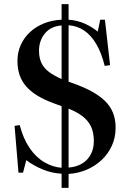

<svg xmlns="http://www.w3.org/2000/svg" viewBox="-20 -833 631 935"><path d="M280 82V13Q231 10 187.5 -8Q144 -26 108 -53L92 8H70L51 -220L76 -224Q93 -158 124 -112.5Q155 -67 196 -43Q237 -19 280 -16V-316Q270 -320 259.5 -323.5Q249 -327 239 -331Q196 -347 163.5 -366.5Q131 -386 109 -410.5Q87 -435 76 -466Q65 -497 65 -536Q65 -579 81.5 -615Q98 -651 127 -677.5Q156 -704 195 -719.5Q234 -735 280 -737V-813H314V-737Q357 -734 393.5 -717.5Q430 -701 456 -679L468 -737H491L516 -516L490 -512Q474 -576 448.5 -619Q423 -662 389.5 -684.5Q356 -707 314 -710V-435Q318 -434 322.5 -432.5Q327 -431 331 -429Q383 -411 422.5 -390Q462 -369 489 -343.5Q516 -318 529.5 -285.5Q543 -253 543 -211Q543 -164 525 -124Q507 -84 475 -54Q443 -24 402 -6.5Q361 11 314 14V82ZM314 -17Q353 -20 380.5 -37Q408 -54 422.5 -82Q437 -110 437 -146Q437 -187 423.5 -216Q410 -245 383 -266Q356 -287 314 -304ZM280 -448V-709Q227 -705 198.5 -670Q170 -635 170 -586Q170 -552 181.5 -527Q193 -502 217.5 -483.5Q242 -465 280 -448Z"/></svg>

Font: Literata 60pt Medium
Style: Regular
Weight: 500
Designer: Latin by Veronika Burian and Jose Scaglione. Greek by Irene Vlachou. Cyrillic by Vera Evstafieva.
Foundry: TypeTogether
Version: Version 3.103;gftools[0.9.29]